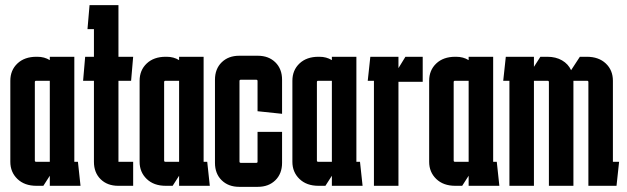

<svg xmlns="http://www.w3.org/2000/svg" viewBox="-20 -720 2429 744"><path d="M121 0Q75 0 47.5 -26.5Q20 -53 20 -93V-407Q20 -448 47.5 -474Q75 -500 121 -500H125Q152 -500 173 -487V-500H268V-93H282L292 0H173V-39L148 0ZM120 -407Q115 -407 115 -402V-98Q115 -93 120 -93H173V-407Z M496 -93V0H438Q396 0 370 -25.5Q344 -51 344 -93V-407H302L310 -500H344V-607H319L327 -700H439V-500H496L488 -407H439V-93Z M622 0Q576 0 548.5 -26.5Q521 -53 521 -93V-407Q521 -448 548.5 -474Q576 -500 622 -500H626Q653 -500 674 -487V-500H769V-93H783L793 0H674V-39L649 0ZM621 -407Q616 -407 616 -402V-98Q616 -93 621 -93H674V-407Z M813 -89V-411Q813 -453 839 -478.5Q865 -504 907 -504H979Q1021 -504 1047 -478.5Q1073 -453 1073 -411V-279L978 -289V-406Q978 -411 973 -411H913Q908 -411 908 -406V-94Q908 -89 913 -89H973Q978 -89 978 -93V-209H1073V-89Q1073 -47 1047 -21.5Q1021 4 979 4H907Q865 4 839 -21.5Q813 -47 813 -89Z M1214 0Q1168 0 1140.5 -26.5Q1113 -53 1113 -93V-407Q1113 -448 1140.5 -474Q1168 -500 1214 -500H1218Q1245 -500 1266 -487V-500H1361V-93H1375L1385 0H1266V-39L1241 0ZM1213 -407Q1208 -407 1208 -402V-98Q1208 -93 1213 -93H1266V-407Z M1524 -500V-456L1551 -500H1618V-403H1524V0H1429V-407H1405L1415 -500Z M1744 0Q1698 0 1670.5 -26.5Q1643 -53 1643 -93V-407Q1643 -448 1670.5 -474Q1698 -500 1744 -500H1748Q1775 -500 1796 -487V-500H1891V-93H1905L1915 0H1796V-39L1771 0ZM1743 -407Q1738 -407 1738 -402V-98Q1738 -93 1743 -93H1796V-407Z M2202 0H2107V-402Q2107 -407 2102 -407H2049V0H1954V-407H1930L1940 -500H2049V-461L2074 -500H2101Q2134 -500 2158 -486Q2182 -472 2193 -448L2227 -500H2254Q2300 -500 2327.5 -474Q2355 -448 2355 -407V-93H2379L2369 0H2260V-402Q2260 -407 2255 -407H2202Z"/></svg>

Font: Karantina
Style: Regular
Weight: 400
Designer: Rony Koch
Foundry: Rony Koch
Version: Version 1.000; ttfautohint (v1.8.3)